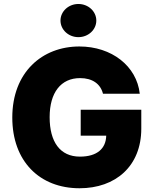

<svg xmlns="http://www.w3.org/2000/svg" viewBox="-20 -955 789 984"><path d="M507.8 -474.6H696.3C680.7 -616.2 552.7 -716.8 386.7 -716.8C196.3 -716.8 43 -585 43 -352.5C43 -128.9 182.6 9.8 387.7 9.8C572.3 9.8 704.1 -103.5 704.1 -295.9V-392.6H393.6V-259.8H524.4C522.9 -193.8 478 -152.3 389.6 -152.3C288.1 -152.3 234.4 -227.5 234.4 -354.5C234.4 -480.5 292 -554.7 390.6 -554.7C453.1 -554.7 495.1 -525.4 507.8 -474.6ZM381.8 -764.6C432.6 -764.6 473.6 -802.7 473.6 -849.6C473.6 -896.5 432.6 -934.6 381.8 -934.6C331.1 -934.6 290 -896.5 290 -849.6C290 -802.7 331.1 -764.6 381.8 -764.6Z"/></svg>

Font: Pretendard Black
Style: Regular
Weight: 900
Designer: Base glyphs from Inter by Rasmus Andersson; Hangeul glyphs from Noto Sans CJK(Source Han Sans) by Jang Soo-young and Kan
Foundry: Kil Hyung-jin
Version: Version 1.309;Glyphs 3.2 (3225)